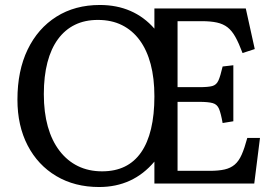

<svg xmlns="http://www.w3.org/2000/svg" viewBox="-20 -737 1117 771"><path d="M378 14Q280 14 206 -30Q132 -74 91 -153Q50 -232 50 -337Q50 -453 91 -538Q132 -623 206.5 -670Q281 -717 381 -717Q449 -717 504 -693Q559 -669 600 -622V-703H967L1003 -540L954 -524Q939 -564 925 -589Q911 -614 893.5 -627.5Q876 -641 851 -646.5Q826 -652 790 -652H693V-387H780Q816 -387 832.5 -391.5Q849 -396 857 -413.5Q865 -431 874 -470L917 -475V-250L874 -243Q867 -282 859.5 -300Q852 -318 834 -323Q816 -328 780 -328H693V-51H822Q858 -51 882 -56.5Q906 -62 922.5 -76Q939 -90 950.5 -116Q962 -142 973 -183H1024L1001 0H600V-88Q557 -37 501.5 -11.5Q446 14 378 14ZM390 -49Q442 -49 481 -68Q520 -87 546.5 -125Q573 -163 586.5 -219.5Q600 -276 600 -350Q600 -423 585 -479.5Q570 -536 541 -575.5Q512 -615 470 -636Q428 -657 373 -657Q321 -657 281 -637.5Q241 -618 213 -580Q185 -542 170.5 -486.5Q156 -431 156 -359Q156 -286 172 -229Q188 -172 219 -131.5Q250 -91 293 -70Q336 -49 390 -49Z"/></svg>

Font: Literata 18pt
Style: Regular
Weight: 400
Designer: Latin by Veronika Burian and Jose Scaglione. Greek by Irene Vlachou. Cyrillic by Vera Evstafieva.
Foundry: TypeTogether
Version: Version 3.103;gftools[0.9.29]